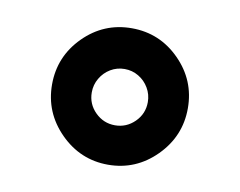

<svg xmlns="http://www.w3.org/2000/svg" viewBox="-46 -448 514 412"><g transform="rotate(10 211.5 -241.5)"><path d="M150.4 -239.3Q150.4 -213.9 168.5 -196Q186.5 -178.2 211.4 -178.2Q236.3 -178.2 254.4 -196Q272.5 -213.9 272.5 -239.3Q272.5 -255.9 264.2 -270Q255.9 -284.2 241.9 -292.5Q228 -300.8 211.4 -300.8Q194.8 -300.8 180.9 -292.5Q167 -284.2 158.7 -270Q150.4 -255.9 150.4 -239.3ZM315.7 -136.2Q272 -92.3 211.4 -92.3Q150.9 -92.3 107.2 -136.2Q63.5 -180.2 63.5 -241.2Q63.5 -302.2 106.9 -345.9Q150.4 -389.6 211.4 -389.6Q272.5 -389.6 315.9 -345.9Q359.4 -302.2 359.4 -241.2Q359.4 -180.2 315.7 -136.2Z"/></g></svg>

Font: Samim Medium FD
Style: Medium-FD
Weight: 500
Foundry: DejaVu fonts team - Redesigned by Saber Rastikerdar
Version: Version 4.0.5